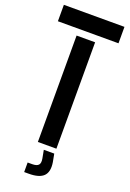

<svg xmlns="http://www.w3.org/2000/svg" viewBox="-184 -862 753 1115"><g transform="rotate(20 193.0 -304.0)"><path d="M136.5 0V-657.5H251V0ZM6 -698.5V-800H380.5V-698.5ZM121.5 191.5V132.5H149.5Q177.5 132.5 188.2 120.8Q199 109 194 81.5L184.5 31H249L258.5 81.5Q267.5 138.5 241 165Q214.5 191.5 150 191.5Z"/></g></svg>

Font: Big Shoulders Stencil Text Thin
Style: Bold
Weight: 700
Version: Version 2.001